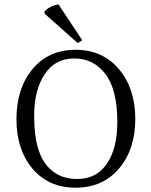

<svg xmlns="http://www.w3.org/2000/svg" viewBox="-20 -952 699 887"><path d="M250 -932 360 -766 339 -753 186 -889V-900Q211 -925 250 -932ZM138 -421Q138 -411 138 -402Q140 -259 192.5 -192Q245 -125 335.5 -125Q426 -125 474 -196Q522 -267 522 -388Q522 -538 467 -610Q412 -682 323 -682Q234 -682 186 -608.5Q138 -535 138 -421ZM605 -402.5Q605 -262 530 -173.5Q455 -85 329.5 -85Q204 -85 130 -173Q56 -261 56 -402Q56 -543 130 -632.5Q204 -722 329 -722Q454 -722 529.5 -632.5Q605 -543 605 -402.5Z"/></svg>

Font: Halant
Style: Regular
Weight: 400
Designer: Hitesh Malaviya (Devanagari), Satya Rajpurohit (Latin)
Foundry: Indian Type Foundry
Version: Version 1.100;PS 1.0;hotconv 1.0.78;makeotf.lib2.5.61930; tt